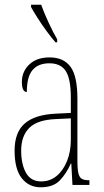

<svg xmlns="http://www.w3.org/2000/svg" viewBox="-20 -786 440 816"><path d="M153 10Q103 10 72.5 -28.5Q42 -67 42 -146Q42 -224 85.5 -261.5Q129 -299 218 -303L281 -306V-371Q281 -451 259.5 -484Q238 -517 190 -517Q143 -517 118.5 -488.5Q94 -460 94 -395Q73 -395 73 -438Q73 -482 104.5 -512Q136 -542 191 -542Q250 -542 279.5 -502.5Q309 -463 309 -366V-103Q309 -66 313.5 -48.5Q318 -31 328.5 -25.5Q339 -20 358 -20H360V0H288L283 -91H281Q262 -48 234 -19Q206 10 153 10ZM155 -15Q193 -15 221 -38.5Q249 -62 265 -102Q281 -142 281 -191V-283L219 -280Q139 -277 104.5 -242.5Q70 -208 70 -146Q70 -88 90.5 -51.5Q111 -15 155 -15ZM216 -606Q200 -624 179 -652.5Q158 -681 139.5 -710Q121 -739 112 -756V-766H155Q167 -732 186.5 -690Q206 -648 223 -619V-606Z"/></svg>

Font: Noto Serif Georgian ExtraCondensed Thin
Style: Regular
Weight: 100
Width: 2
Designer: Monotype Design Team, Akaki Razmadze
Foundry: Google LLC
Version: Version 2.003; ttfautohint (v1.8.4.7-5d5b)